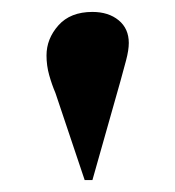

<svg xmlns="http://www.w3.org/2000/svg" viewBox="-20 -811 294 322"><path d="M122 -509 73 -655Q67 -669 62.5 -685Q58 -701 58 -718Q58 -746 78 -768.5Q98 -791 135 -791Q162 -791 179 -777Q196 -763 196 -739Q196 -727 191.5 -710Q187 -693 182 -675L135 -509Z"/></svg>

Font: Literata 72pt
Style: Bold
Weight: 700
Designer: Latin by Veronika Burian and Jose Scaglione. Greek by Irene Vlachou. Cyrillic by Vera Evstafieva.
Foundry: TypeTogether
Version: Version 3.002